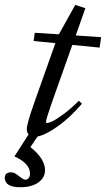

<svg xmlns="http://www.w3.org/2000/svg" viewBox="-79 -557 440 797"><path d="M4.9 220.2Q-59.1 220.2 -59.1 180.7Q-59.1 158.2 -31.7 158.2Q-19 158.2 -0.5 173.8Q18.1 189 26.4 189Q34.2 189 39.8 182.4Q45.4 175.8 45.4 163.1Q45.4 121.6 -19 92.3L39.6 1Q32.2 -7.3 32.2 -21.5Q32.2 -43 64 -132.8L150.9 -377.9L60.5 -386.7L65.4 -420.9L165.5 -414.6L233.4 -536.6L275.4 -522.9L235.4 -409.7L340.8 -402.8L334.5 -359.4L221.2 -370.6L136.7 -132.3Q111.8 -61.5 111.8 -50.3Q111.8 -46.4 115.7 -46.4Q122.6 -46.4 137 -52.7Q151.4 -59.1 182.4 -81.5Q213.4 -104 248.5 -138.7L261.2 -126.5Q211.9 -68.8 161.4 -33Q110.8 2.9 76.7 9.8L47.4 53.7Q107.9 102.1 107.9 149.4Q107.9 180.7 80.1 200.4Q52.2 220.2 4.9 220.2Z"/></svg>

Font: Elstob
Style: Italic
Weight: 400
Italic angle: -20°
Designer: Peter S. Baker
Version: Version 1.015